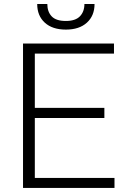

<svg xmlns="http://www.w3.org/2000/svg" viewBox="-20 -925 616 945"><path d="M493.7 -344.2H151.4V-49.3H543.5V0H93.3V-710.9H541V-661.1H151.4V-394H493.7ZM445.3 -905.3Q445.3 -847.7 407.7 -813.5Q370.1 -779.3 304.2 -779.3Q237.8 -779.3 200.4 -813.5Q163.1 -847.7 163.1 -905.3H212.9Q212.9 -867.2 234.4 -844.5Q255.9 -821.8 304.2 -821.8Q351.1 -821.8 373.3 -844.7Q395.5 -867.7 395.5 -905.3Z"/></svg>

Font: Roboto Web
Style: Light
Weight: 300
Designer: Google
Version: Version 1.200310; 2013